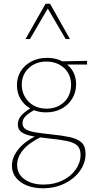

<svg xmlns="http://www.w3.org/2000/svg" viewBox="-20 -723 512 1032"><path d="M210 289Q163 289 125 274Q87 259 65.5 231.5Q44 204 44 167Q44 122 80.5 77Q117 32 194 -2L205 11Q135 45 103.5 83.5Q72 122 72 163Q72 212 111.5 240.5Q151 269 214 269Q271 269 316 247Q361 225 387 188Q413 151 413 110Q413 75 394.5 58.5Q376 42 338.5 34.5Q301 27 241 21Q196 16 158 9.5Q120 3 98 -11Q76 -25 76 -54Q76 -73 85 -88.5Q94 -104 112 -119Q130 -134 157 -149L172 -136Q137 -117 119 -100Q101 -83 101 -60Q101 -39 119 -28Q137 -17 171 -11.5Q205 -6 253 -1Q313 5 355 14Q397 23 418.5 43Q440 63 440 104Q440 153 409.5 195.5Q379 238 327 263.5Q275 289 210 289ZM227 -119Q182 -119 146.5 -138Q111 -157 91 -190Q71 -223 71 -265Q71 -308 92 -341Q113 -374 149.5 -393Q186 -412 232 -412Q301 -412 345 -372.5Q389 -333 389 -270Q389 -227 368 -192.5Q347 -158 310.5 -138.5Q274 -119 227 -119ZM230 -139Q269 -139 299 -155.5Q329 -172 345.5 -201Q362 -230 362 -267Q362 -323 324.5 -357.5Q287 -392 229 -392Q172 -392 134.5 -357Q97 -322 97 -267Q97 -231 114.5 -201.5Q132 -172 161.5 -155.5Q191 -139 230 -139ZM312 -376 296 -393 448 -396V-376ZM333 -513 231 -687 225 -703H249L356 -513ZM117 -513 225 -703H249L243 -688L141 -513Z"/></svg>

Font: Ysabeau Office Thin
Style: Regular
Weight: 250
Designer: Christian Thalmann (Catharsis Fonts)
Version: Version 2.001;gftools[0.9.30]; featfreeze: tnum,lnum,ss02